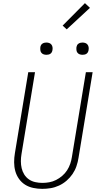

<svg xmlns="http://www.w3.org/2000/svg" viewBox="-20 -1195 640 1223"><path d="M249 8Q220 8 191.5 2Q163 -4 140 -18.5Q117 -33 101 -55.5Q85 -78 77.5 -105Q70 -132 70 -161.5Q70 -191 75 -220L160 -735H203L117 -214Q113 -191 113 -168Q113 -145 118 -123.5Q123 -102 134.5 -83.5Q146 -65 164 -52.5Q182 -40 204.5 -35Q227 -30 250 -30Q272 -30 294 -34Q316 -38 337 -48.5Q358 -59 376.5 -75Q395 -91 407.5 -110.5Q420 -130 427.5 -152Q435 -174 438 -195L527 -735H570L480 -189Q476 -163 467 -136.5Q458 -110 442 -86.5Q426 -63 404 -44Q382 -25 356 -13Q330 -1 303 3.5Q276 8 249 8ZM506 -846Q496 -846 487.5 -849Q479 -852 473.5 -859Q468 -866 467 -875.5Q466 -885 467 -895Q468 -901 471 -907Q474 -913 480 -917Q486 -921 492.5 -922.5Q499 -924 505 -924Q515 -924 523.5 -921Q532 -918 537.5 -911Q543 -904 544.5 -894.5Q546 -885 544 -875Q543 -869 540 -863Q537 -857 531.5 -853Q526 -849 519 -847.5Q512 -846 506 -846ZM276 -846Q266 -846 257.5 -849Q249 -852 243.5 -859Q238 -866 237 -875.5Q236 -885 237 -895Q238 -901 241 -907Q244 -913 250 -917Q256 -921 262.5 -922.5Q269 -924 275 -924Q285 -924 293.5 -921Q302 -918 307.5 -911Q313 -904 314.5 -894.5Q316 -885 314 -875Q313 -869 310 -863Q307 -857 301.5 -853Q296 -849 289 -847.5Q282 -846 276 -846ZM405 -1008 379 -1032 521 -1175 553 -1145Z"/></svg>

Font: Iosevka Extralight Extended
Style: Italic
Weight: 200
Width: 7
Italic angle: -9°
Monospace: yes
Designer: Belleve Invis
Foundry: Belleve Invis
Version: Version 32.5.0; ttfautohint (v1.8.4)